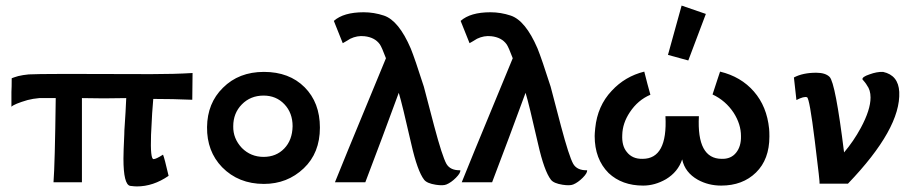

<svg xmlns="http://www.w3.org/2000/svg" viewBox="-20 -654 3286 689"><path d="M671 -392 670 -296Q599 -299 530 -299Q526 -260 522 -170Q519 -83 531 -83Q540 -83 565 -99Q570 -88 585 -23Q530 15 471 15Q463 15 447 13Q423 8 423 -85Q423 -109 426 -172Q426 -185 427.5 -204Q429 -223 430.5 -251.5Q432 -280 433 -302Q352 -300 274 -302V0H172Q177 -63 180 -302H121Q98 -300 79 -295Q31 -281 21 -271V-324Q22 -340 22 -373L24 -374Q27 -375 32.5 -377Q38 -379 45.5 -381Q53 -383 63 -384.5Q73 -386 83 -387Q125 -390 523 -388Q606 -388 671 -392Z M1128 -196Q1128 -105 1070 -50Q1011 6 927 6Q836 6 777 -54Q722 -111 723 -198Q724 -284 780 -339Q837 -396 927 -396Q1018 -396 1073 -341Q1128 -286 1128 -196ZM1030 -201Q1030 -249 1000.5 -280Q971 -311 926 -311Q879 -311 848 -279.5Q817 -248 817 -201Q816 -157 848 -123Q880 -91 926 -91Q971 -91 1000 -121Q1029 -151 1030 -201Z M1632 -43Q1633 -33 1616 -16Q1599 1 1582 8Q1570 13 1544 9Q1512 4 1502 -9Q1478 -40 1456 -137Q1423 -282 1411 -321Q1352 -160 1291 0H1182Q1185 -10 1365 -445Q1350 -485 1343 -495Q1325 -520 1288 -524Q1262 -527 1237 -515Q1232 -512 1223 -506.5Q1214 -501 1210 -499L1178 -579Q1213 -610 1285 -610Q1322 -610 1358 -598Q1411 -580 1454 -480Q1469 -443 1501 -343Q1501 -342 1538 -202Q1567 -93 1582 -66Q1596 -42 1632 -43Z M2087 -43Q2088 -33 2071 -16Q2054 1 2037 8Q2025 13 1999 9Q1967 4 1957 -9Q1933 -40 1911 -137Q1878 -282 1866 -321Q1807 -160 1746 0H1637Q1640 -10 1820 -445Q1805 -485 1798 -495Q1780 -520 1743 -524Q1717 -527 1692 -515Q1687 -512 1678 -506.5Q1669 -501 1665 -499L1633 -579Q1668 -610 1740 -610Q1777 -610 1813 -598Q1866 -580 1909 -480Q1924 -443 1956 -343Q1956 -342 1993 -202Q2022 -93 2037 -66Q2051 -42 2087 -43Z M2426 -634 2513 -604 2450 -437 2377 -457ZM2740 -192Q2741 -182 2741 -164Q2741 -82 2693 -35Q2645 12 2568 12Q2522 12 2484 -9Q2438 -35 2428 -82Q2413 -37 2370 -11Q2330 12 2288 12Q2212 12 2164 -33Q2114 -83 2114 -166Q2114 -174 2116 -194Q2124 -274 2175 -328Q2223 -380 2292 -397Q2304 -349 2314 -314Q2269 -295 2240 -251Q2214 -212 2213 -170Q2211 -131 2229 -109Q2249 -83 2286 -84Q2376 -84 2368 -237H2488Q2480 -84 2570 -84Q2603 -83 2621.5 -106Q2640 -129 2639 -166Q2639 -208 2613 -249Q2584 -293 2537 -315Q2546 -342 2555 -370L2564 -397Q2639 -379 2685.5 -325.5Q2732 -272 2740 -192Z M3207 -324Q3213 -193 3023 5H2921Q2922 5 2918 -31Q2914 -67 2904 -148Q2885 -302 2876 -305Q2865 -309 2838 -295L2829 -376Q2861 -393 2909 -393Q2942 -393 2957 -378Q2978 -357 3009 -107Q3043 -147 3069 -195Q3104 -260 3104 -304Q3104 -331 3091 -348Q3089 -352 3083.5 -359Q3078 -366 3075 -369Q3073 -378 3100 -387Q3127 -397 3149 -396Q3204 -384 3207 -324Z"/></svg>

Font: GFS Neohellenic Rg
Style: Bold
Weight: 700
Designer: Designed by Takis Katsoulidis and George D. Matthiopoulos.
Foundry: Designed by Takis Katsoulidis and George D. Matthiopoulos.
Version: Version 1.0